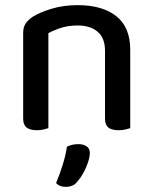

<svg xmlns="http://www.w3.org/2000/svg" viewBox="-20 -500 597 746"><path d="M486 -307V-207H388V-302Q388 -353 359 -377Q330 -401 282 -401Q246 -401 217.5 -392Q189 -383 168 -371V-207H70V-372Q70 -394 79.5 -408.5Q89 -423 109 -436Q137 -453 182 -466.5Q227 -480 282 -480Q378 -480 432 -437Q486 -394 486 -307ZM70 -259H168V-2Q162 0 150 3Q138 6 124 6Q97 6 83.5 -4.5Q70 -15 70 -39ZM388 -259H486V-2Q480 0 467.5 3Q455 6 441 6Q414 6 401 -4.5Q388 -15 388 -39ZM281 205Q272 217 260.5 221.5Q249 226 235 226Q211 226 198 211Q213 175 224.5 137.5Q236 100 240 70Q250 65 261 62.5Q272 60 285 60Q304 60 316.5 68.5Q329 77 329 94Q329 110 321.5 132Q314 154 303 173.5Q292 193 281 205Z"/></svg>

Font: Baloo Tamma 2 Medium
Style: Regular
Weight: 500
Designer: Divya Kowshik, Shuchita Grover and Ek Type
Foundry: Ek Type
Version: Version 1.700